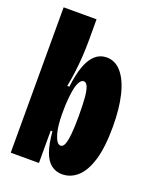

<svg xmlns="http://www.w3.org/2000/svg" viewBox="-131 -756 679 844"><g transform="rotate(20 208.0 -334.0)"><path d="M263 12Q234 12 212 -4.5Q190 -21 177 -57Q164 -93 159 -151H151V0H19V-249V-680H173V-581Q173 -541 170.5 -503.5Q168 -466 163.5 -430.5Q159 -395 152 -361H162Q169 -421 183.5 -460Q198 -499 220.5 -518.5Q243 -538 273 -538Q314 -538 343 -503.5Q372 -469 387 -407Q402 -345 402 -260Q402 -163 383.5 -103Q365 -43 333.5 -15.5Q302 12 263 12ZM214 -104Q226 -104 232.5 -121.5Q239 -139 242 -172.5Q245 -206 245 -253Q245 -307 242 -340.5Q239 -374 232 -389.5Q225 -405 214 -405Q206 -405 199.5 -398Q193 -391 188 -377.5Q183 -364 180 -345Q177 -326 175 -303Q173 -280 173 -254V-233Q173 -209 175.5 -186Q178 -163 183.5 -144.5Q189 -126 196.5 -115Q204 -104 214 -104Z"/></g></svg>

Font: Bricolage Grotesque 96pt ExtraBold Condensed
Style: Regular
Weight: 800
Width: 3
Version: Version 1.001;gftools[0.9.33.dev8+g029e19f]